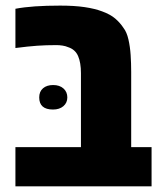

<svg xmlns="http://www.w3.org/2000/svg" viewBox="-20 -661 567 681"><path d="M34.7 0V-139.2H267.1V-401.9Q267.1 -438.5 257.1 -461.9Q247.1 -485.4 221.7 -493.7Q212.9 -497.6 201.7 -499.3Q190.4 -501 180.2 -501Q143.1 -501 111.8 -498.8Q80.6 -496.6 34.7 -490.7V-629.9Q65.4 -635.7 104.5 -638.4Q143.6 -641.1 193.4 -641.1Q244.6 -641.1 280.5 -635.7Q316.4 -630.4 342.3 -620.6Q371.6 -609.9 388.9 -595Q406.2 -580.1 418 -562Q429.7 -546.9 435.5 -521.2Q441.4 -495.6 443.4 -465.6Q445.3 -435.5 445.3 -405.8V-139.2H517.6V0ZM168 -272.5Q119.1 -272.5 119.1 -315.4Q119.1 -336.4 132.6 -347.9Q146 -359.4 168.5 -359.4Q191.4 -359.4 205.1 -347.2Q218.8 -335 218.8 -315.4Q218.8 -296.4 204.8 -284.4Q190.9 -272.5 168 -272.5Z"/></svg>

Font: Open Sans SemiCondensed ExtraBold
Style: Regular
Weight: 800
Width: 4
Designer: Monotype Design Team
Foundry: Monotype Imaging Inc.
Version: Version 3.000